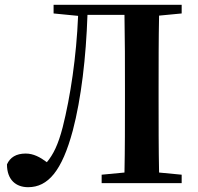

<svg xmlns="http://www.w3.org/2000/svg" viewBox="-20 -762 824 799"><path d="M736 -706V-742H203V-706L305 -696C298 -526 273 -360 241 -233C222 -159 201 -118 175 -87C147 -108 119 -123 87 -123C47 -123 22 -107 9 -78C9 -13 47 17 97 17C180 17 238 -51 283 -219C318 -352 338 -523 344 -700H498C500 -599 500 -496 500 -395V-346C500 -244 500 -143 498 -44L403 -35V0H736V-35L642 -44C640 -144 640 -245 640 -347V-395C640 -497 640 -597 642 -697Z"/></svg>

Font: Noto Serif CJK JP
Style: Bold
Weight: 700
Designer: Ryoko NISHIZUKA 西塚涼子 (kana & ideographs); Frank Grießhammer (Latin, Greek & Cyrillic); Wenlong ZHANG 张文龙 (bopomofo); San
Foundry: Adobe Systems Incorporated
Version: Version 1.000;PS 1;hotconv 16.6.53;makeotf.lib2.5.65590